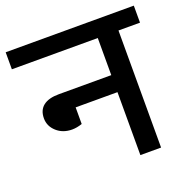

<svg xmlns="http://www.w3.org/2000/svg" viewBox="-139 -767 862 880"><g transform="rotate(-20 292.5 -327.0)"><path d="M605 -571H500V0H399V-307H195V-226Q169 -217 146 -217Q101 -217 71 -244Q41 -271 41 -309Q41 -349 67 -369.5Q93 -390 143 -390H399V-571H-20V-654H605Z"/></g></svg>

Font: Martel Sans SemiBold
Style: Regular
Weight: 600
Designer: Dan Reynolds and Mathieu Réguer
Foundry: Dan Reynolds and Mathieu Réguer
Version: Version 1.002; ttfautohint (v1.1) -l 5 -r 5 -G 72 -x 0 -D la